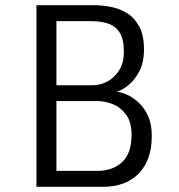

<svg xmlns="http://www.w3.org/2000/svg" viewBox="-20 -720 690 740"><path d="M120.5 0V-700H342Q373.5 -700 407.2 -693.5Q441 -687 470 -669Q499 -651 517 -617.2Q535 -583.5 535 -529Q535 -479 516.5 -444.2Q498 -409.5 473.2 -390.2Q448.5 -371 429.5 -366.5Q447.5 -365 470.2 -354.8Q493 -344.5 514.8 -324.2Q536.5 -304 550.8 -272.5Q565 -241 565 -196.5Q565 -103 515 -51.5Q465 0 376 0ZM197.5 -391.5H337.5Q367.5 -391.5 395 -406.5Q422.5 -421.5 440 -450.2Q457.5 -479 457.5 -520.5Q457.5 -568.5 441.5 -594Q425.5 -619.5 397 -629Q368.5 -638.5 331.5 -638.5H197.5ZM197.5 -61.5H356.5Q414 -61.5 450.5 -95Q487 -128.5 487 -200.5Q487 -250 466 -278.2Q445 -306.5 414.8 -318.5Q384.5 -330.5 356 -330.5H197.5Z"/></svg>

Font: Trispace Light
Style: Regular
Weight: 300
Designer: Tyler Finck
Foundry: Etcetera Type Company
Version: Version 1.210; ttfautohint (v1.8.3)